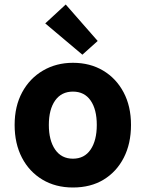

<svg xmlns="http://www.w3.org/2000/svg" viewBox="-20 -819 647 853"><path d="M304 14Q227 14 168.5 -21Q110 -56 77.5 -118.5Q45 -181 45 -264Q45 -347 78.5 -409Q112 -471 171 -505.5Q230 -540 304 -540Q380 -540 438 -505.5Q496 -471 529 -409Q562 -347 562 -264Q562 -181 530 -118.5Q498 -56 440.5 -21Q383 14 304 14ZM304 -114Q355 -114 382.5 -154.5Q410 -195 410 -264Q410 -333 382.5 -372.5Q355 -412 304 -412Q253 -412 225 -372.5Q197 -333 197 -264Q197 -195 225 -154.5Q253 -114 304 -114ZM346 -576 181 -715 272 -799 414 -637Z"/></svg>

Font: Ubuntu Sans ExtraBold
Style: Regular
Weight: 800
Designer: Dalton Maag Ltd
Foundry: Dalton Maag Ltd
Version: Version 1.006; ttfautohint (v1.8.4.7-5d5b)